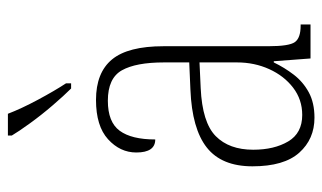

<svg xmlns="http://www.w3.org/2000/svg" viewBox="-185 -621 816 486"><g transform="rotate(-90 223.0 -378.0)"><path d="M168 10Q114 10 79.5 -28.5Q45 -67 45 -147Q45 -225 92.5 -262.5Q140 -300 239 -304L308 -307V-371Q308 -442 288 -477.5Q268 -513 211 -513Q157 -513 135 -483Q113 -453 113 -393Q80 -393 80 -441Q80 -482 113.5 -512.5Q147 -543 213 -543Q282 -543 315.5 -502.5Q349 -462 349 -372V-107Q349 -54 359.5 -39.5Q370 -25 401 -25H404V0H318L311 -93H308Q295 -66 277 -42.5Q259 -19 232.5 -4.5Q206 10 168 10ZM175 -21Q214 -21 244 -44Q274 -67 291 -104.5Q308 -142 308 -186V-281L243 -278Q156 -274 121.5 -240Q87 -206 87 -145Q87 -92 108 -56.5Q129 -21 175 -21ZM242 -606Q224 -624 199.5 -652.5Q175 -681 154 -710Q133 -739 123 -756V-766H178Q191 -732 213.5 -690Q236 -648 255 -619V-606Z"/></g></svg>

Font: Noto Serif Condensed ExtraLight
Style: Regular
Weight: 200
Width: 3
Designer: Monotype Design Team
Foundry: Monotype Imaging Inc.
Version: Version 2.013; ttfautohint (v1.8.4.7-5d5b)